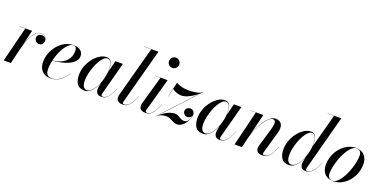

<svg xmlns="http://www.w3.org/2000/svg" viewBox="-17 -1551 4670 2357"><g transform="rotate(20 2318.0 -373.0)"><path d="M17.5 0 132 -457.5H53V-460H221L110.5 0ZM147.5 -166.5Q156 -203 168.2 -244.2Q180.5 -285.5 196.5 -325.2Q212.5 -365 233 -397.8Q253.5 -430.5 279 -450Q304.5 -469.5 336 -469.5Q371.5 -469.5 392.2 -449.8Q413 -430 413 -401.5Q413 -374.5 397.5 -355.5Q382 -336.5 354.5 -336.5Q328 -336.5 311 -354Q294 -371.5 294 -397Q294 -421 310.2 -436Q326.5 -451 354.5 -451Q377.5 -451 394.8 -437.2Q412 -423.5 412 -401.5H410.5Q410.5 -428.5 390.8 -447.8Q371 -467 336 -467Q305 -467 280 -447.2Q255 -427.5 234.8 -395.2Q214.5 -363 198.8 -323.5Q183 -284 170.8 -243Q158.5 -202 150 -166.5Z M630 10Q580 10 546 -10.5Q512 -31 494.8 -67Q477.5 -103 477.5 -150Q477.5 -208.5 499 -265.5Q520.5 -322.5 559.5 -368.8Q598.5 -415 650.5 -442.5Q702.5 -470 763 -470Q821.5 -470 854 -442Q886.5 -414 886.5 -373Q886.5 -333.5 860 -302.8Q833.5 -272 788 -250.8Q742.5 -229.5 685.8 -217.2Q629 -205 567.5 -201V-203.5Q610.5 -206.5 647 -216.8Q683.5 -227 712.2 -244.5Q741 -262 761.2 -286Q781.5 -310 792.5 -340.2Q803.5 -370.5 803.5 -406Q803.5 -429 794.8 -448Q786 -467 762 -467Q735.5 -467 710.5 -449Q685.5 -431 663.5 -400.2Q641.5 -369.5 623.2 -331Q605 -292.5 592 -250.2Q579 -208 572 -167.5Q565 -127 565 -93Q565 -36 586.2 -15.2Q607.5 5.5 640.5 5.5Q683 5.5 720.2 -12.2Q757.5 -30 788 -60.5Q818.5 -91 840.5 -130L843 -129Q822.5 -92 791.8 -60.2Q761 -28.5 720.8 -9.2Q680.5 10 630 10Z M1073.5 10Q1006 10 976 -33Q946 -76 946 -152.5Q946 -210 967 -266.2Q988 -322.5 1023.8 -368.5Q1059.5 -414.5 1103 -442.2Q1146.5 -470 1191 -470Q1226 -470 1243.5 -450Q1261 -430 1266.8 -398.2Q1272.5 -366.5 1272.5 -331.5Q1272.5 -300.5 1266.2 -263.5Q1260 -226.5 1248 -188.2Q1236 -150 1219 -114.5Q1202 -79 1179.8 -51Q1157.5 -23 1131 -6.5Q1104.5 10 1073.5 10ZM1098 -5Q1125.5 -5 1151 -26.2Q1176.5 -47.5 1198.2 -82.8Q1220 -118 1236 -161Q1252 -204 1261 -248.5Q1270 -293 1270 -331.5Q1270 -367 1264.5 -395.5Q1259 -424 1245.5 -441Q1232 -458 1207 -458Q1183 -458 1158.5 -434.5Q1134 -411 1112.2 -372.8Q1090.5 -334.5 1073.5 -288.2Q1056.5 -242 1046.8 -196Q1037 -150 1037 -112Q1037 -57.5 1053.8 -31.2Q1070.5 -5 1098 -5ZM1293.5 10Q1256 10 1238.8 -9.8Q1221.5 -29.5 1221.5 -60.5Q1221.5 -69.5 1222 -76.5Q1222.5 -83.5 1223.5 -88.5L1236 -154.5L1258.5 -229.5L1271.5 -307L1308.5 -460H1407L1293 -31.5Q1291 -24 1291 -16Q1291 -8 1295.2 -2.8Q1299.5 2.5 1309.5 2.5Q1334.5 2.5 1357 -12.5Q1379.5 -27.5 1401.5 -62.2Q1423.5 -97 1446 -155.5L1448 -154.5Q1426 -98 1403.8 -61.5Q1381.5 -25 1355.2 -7.5Q1329 10 1293.5 10Z M1573.5 10Q1532 10 1511 -8Q1490 -26 1490 -55Q1490 -66 1491.5 -75.2Q1493 -84.5 1495 -91.5L1672.5 -747.5H1578V-750H1766L1573 -31.5Q1572 -27.5 1571.5 -23.2Q1571 -19 1571 -16Q1571 2.5 1589.5 2.5Q1614.5 2.5 1637 -12.5Q1659.5 -27.5 1681.5 -62.2Q1703.5 -97 1726 -155.5L1728 -154.5Q1706 -98 1683.8 -61.5Q1661.5 -25 1635 -7.5Q1608.5 10 1573.5 10Z M1870 10Q1828.5 10 1809 -7.8Q1789.5 -25.5 1789.5 -55Q1789.5 -64 1791.2 -73.5Q1793 -83 1795 -91L1899 -457.5H1822.5V-460H1991.5L1872 -32.5Q1871 -28.5 1870.5 -24.2Q1870 -20 1870 -16.5Q1870 -9 1873.8 -3.2Q1877.5 2.5 1888 2.5Q1914 2.5 1936.5 -12.5Q1959 -27.5 1980.8 -62Q2002.5 -96.5 2025.5 -155.5L2027.5 -154.5Q2005.5 -98 1983.5 -61.5Q1961.5 -25 1934.8 -7.5Q1908 10 1870 10ZM1993 -621Q1974 -621 1959 -630.2Q1944 -639.5 1935.2 -655Q1926.5 -670.5 1926.5 -688.5Q1926.5 -707 1935.2 -722.2Q1944 -737.5 1959 -746.5Q1974 -755.5 1993 -755.5Q2011.5 -755.5 2026.8 -746.5Q2042 -737.5 2051.2 -722.2Q2060.5 -707 2060.5 -688.5Q2060.5 -670.5 2051.2 -655Q2042 -639.5 2026.8 -630.2Q2011.5 -621 1993 -621Z M2000.5 9.5 2074 -65 2448.5 -468.5 2379 -398ZM2001.5 10 2000 8.5Q2048.5 -34.5 2087.2 -59.8Q2126 -85 2158 -95.5Q2190 -106 2217 -106Q2238 -106 2253.8 -99Q2269.5 -92 2283.5 -82.5Q2297.5 -73 2313.8 -66Q2330 -59 2352 -59Q2378 -59 2394.8 -78.2Q2411.5 -97.5 2420.2 -123Q2429 -148.5 2429 -167H2430.5Q2428.5 -151 2419.5 -140Q2410.5 -129 2397.8 -123.2Q2385 -117.5 2371 -117.5Q2358 -117.5 2344.5 -124.8Q2331 -132 2322.2 -144.5Q2313.5 -157 2313.5 -173Q2313.5 -201 2332 -215.2Q2350.5 -229.5 2371.5 -229.5Q2388 -229.5 2401.5 -222.8Q2415 -216 2423.2 -202.2Q2431.5 -188.5 2431.5 -167Q2431.5 -145.5 2420.5 -115.5Q2409.5 -85.5 2389.8 -56.8Q2370 -28 2343 -9Q2316 10 2284 10Q2260 10 2242 2.5Q2224 -5 2207.2 -14.5Q2190.5 -24 2172 -31.5Q2153.5 -39 2128.5 -39Q2092.5 -39 2059 -26.5Q2025.5 -14 2001.5 10ZM2065 -276 2110.5 -469.5Q2137.5 -454.5 2166 -446Q2194.5 -437.5 2222 -434Q2249.5 -430.5 2272.5 -430.5Q2290.5 -430.5 2315 -432.2Q2339.5 -434 2365.2 -438Q2391 -442 2413 -449.8Q2435 -457.5 2447.5 -469.5L2450 -467.5Q2425 -443.5 2395.2 -420.8Q2365.5 -398 2334 -380Q2302.5 -362 2272 -351.2Q2241.5 -340.5 2214.5 -340.5Q2181.5 -340.5 2147 -353.2Q2112.5 -366 2093 -382.5L2067.5 -276Z M2621.5 10Q2554 10 2524 -33Q2494 -76 2494 -152.5Q2494 -210 2515 -266.2Q2536 -322.5 2571.8 -368.5Q2607.5 -414.5 2651 -442.2Q2694.5 -470 2739 -470Q2774 -470 2791.5 -450Q2809 -430 2814.8 -398.2Q2820.5 -366.5 2820.5 -331.5Q2820.5 -300.5 2814.2 -263.5Q2808 -226.5 2796 -188.2Q2784 -150 2767 -114.5Q2750 -79 2727.8 -51Q2705.5 -23 2679 -6.5Q2652.5 10 2621.5 10ZM2646 -5Q2673.5 -5 2699 -26.2Q2724.5 -47.5 2746.2 -82.8Q2768 -118 2784 -161Q2800 -204 2809 -248.5Q2818 -293 2818 -331.5Q2818 -367 2812.5 -395.5Q2807 -424 2793.5 -441Q2780 -458 2755 -458Q2731 -458 2706.5 -434.5Q2682 -411 2660.2 -372.8Q2638.5 -334.5 2621.5 -288.2Q2604.5 -242 2594.8 -196Q2585 -150 2585 -112Q2585 -57.5 2601.8 -31.2Q2618.5 -5 2646 -5ZM2841.5 10Q2804 10 2786.8 -9.8Q2769.5 -29.5 2769.5 -60.5Q2769.5 -69.5 2770 -76.5Q2770.5 -83.5 2771.5 -88.5L2784 -154.5L2806.5 -229.5L2819.5 -307L2856.5 -460H2955L2841 -31.5Q2839 -24 2839 -16Q2839 -8 2843.2 -2.8Q2847.5 2.5 2857.5 2.5Q2882.5 2.5 2905 -12.5Q2927.5 -27.5 2949.5 -62.2Q2971.5 -97 2994 -155.5L2996 -154.5Q2974 -98 2951.8 -61.5Q2929.5 -25 2903.2 -7.5Q2877 10 2841.5 10Z M3395.5 10Q3356 10 3335.8 -7Q3315.5 -24 3315.5 -57Q3315.5 -68 3317.5 -77.2Q3319.5 -86.5 3322 -94L3386 -310.5Q3397.5 -349.5 3403 -381.8Q3408.5 -414 3401.8 -433.2Q3395 -452.5 3369.5 -452.5Q3346 -452.5 3316.5 -425Q3287 -397.5 3257 -351.5Q3227 -305.5 3201.5 -248.8Q3176 -192 3161 -133H3159.5Q3168.5 -171.5 3185.8 -216.5Q3203 -261.5 3226.8 -306.2Q3250.5 -351 3278.8 -388Q3307 -425 3337.8 -447.2Q3368.5 -469.5 3400.5 -469.5Q3443 -469.5 3465.2 -449Q3487.5 -428.5 3491.5 -394.5Q3495.5 -360.5 3483.5 -319.5L3403 -36.5Q3401.5 -32 3400.8 -27.2Q3400 -22.5 3400 -18.5Q3400 -10.5 3403.8 -5.2Q3407.5 0 3417.5 0Q3458.5 0 3490.8 -36.8Q3523 -73.5 3554.5 -155.5L3557 -154.5Q3534.5 -96.5 3511.2 -60Q3488 -23.5 3460.2 -6.8Q3432.5 10 3395.5 10ZM3033 0 3144.5 -457.5H3072.5V-460H3241.5L3129 0Z M3964.5 10Q3927 10 3909.8 -9.8Q3892.5 -29.5 3892.5 -60.5Q3892.5 -65.5 3892.8 -73Q3893 -80.5 3894.5 -88.5L3907 -154.5L3932 -238L3939.5 -297.5L4060.5 -747.5H3975V-750H4155L3964 -32Q3962 -24.5 3962 -16Q3962 -9 3966 -3Q3970 3 3980.5 3Q4006 3 4028.2 -12.2Q4050.5 -27.5 4072.5 -62.2Q4094.5 -97 4117 -155.5L4119 -154.5Q4097 -98 4075 -61.5Q4053 -25 4026.5 -7.5Q4000 10 3964.5 10ZM3745 10Q3677.5 10 3647.2 -33Q3617 -76 3617 -152.5Q3617 -210 3638 -266.2Q3659 -322.5 3694.8 -368.5Q3730.5 -414.5 3774 -442.2Q3817.5 -470 3862 -470Q3896 -470 3913.5 -450.5Q3931 -431 3937.2 -399.5Q3943.5 -368 3943.5 -331.5Q3943.5 -300.5 3937.2 -263.5Q3931 -226.5 3919.2 -188.2Q3907.5 -150 3890.2 -114.5Q3873 -79 3851 -51Q3829 -23 3802.5 -6.5Q3776 10 3745 10ZM3769 -5Q3796.5 -5 3822.2 -26.2Q3848 -47.5 3869.5 -82.8Q3891 -118 3907 -161Q3923 -204 3932 -248.5Q3941 -293 3941 -331.5Q3941 -367 3935.5 -395.5Q3930 -424 3916.5 -441Q3903 -458 3878 -458Q3854 -458 3829.5 -434.5Q3805 -411 3783.2 -372.5Q3761.5 -334 3744.5 -287.8Q3727.5 -241.5 3717.8 -195.5Q3708 -149.5 3708 -112Q3708 -58 3724.5 -31.5Q3741 -5 3769 -5Z M4325.5 10Q4248 10 4209.5 -34.5Q4171 -79 4171 -149Q4171 -213.5 4193.5 -271.5Q4216 -329.5 4254.5 -374Q4293 -418.5 4343 -444.2Q4393 -470 4447.5 -470Q4525 -470 4563.8 -424.8Q4602.5 -379.5 4602.5 -310Q4602.5 -245.5 4580.2 -187.8Q4558 -130 4519.5 -85.5Q4481 -41 4431 -15.5Q4381 10 4325.5 10ZM4316 7.5Q4341.5 7.5 4366.5 -12Q4391.5 -31.5 4414.8 -64.5Q4438 -97.5 4457.5 -139Q4477 -180.5 4491.8 -225.8Q4506.5 -271 4514.8 -314.5Q4523 -358 4523 -394Q4523 -428 4507 -447.5Q4491 -467 4456.5 -467Q4431.5 -467 4406.2 -447.5Q4381 -428 4358 -395Q4335 -362 4315.2 -320.5Q4295.5 -279 4281 -233.8Q4266.5 -188.5 4258.2 -145.2Q4250 -102 4250 -65.5Q4250 -32.5 4266.2 -12.5Q4282.5 7.5 4316 7.5Z"/></g></svg>

Font: Bodoni Moda 72pt Medium
Style: Italic
Weight: 500
Italic angle: -13°
Designer: Owen Earl
Foundry: indestructible type
Version: Version 2.004